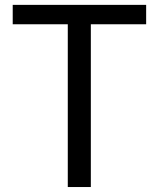

<svg xmlns="http://www.w3.org/2000/svg" viewBox="-20 -753 639 773"><path d="M252.9 0V-655.3H31.2V-733.4H568.4V-655.3H345.7V0Z"/></svg>

Font: Nasu
Style: Regular
Weight: 400
Designer: Ryoko NISHIZUKA (kana &amp; ideographs); Paul D. Hunt (Latin, Greek &amp; Cyrillic); Wenlong ZHANG (bopomofo); Sandoll C
Version: Version 2014.1215